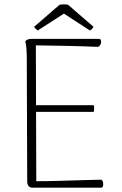

<svg xmlns="http://www.w3.org/2000/svg" viewBox="-20 -869 567 889"><path d="M130 0Q119 0 112.5 -7.5Q106 -15 106 -28L104 -592Q104 -622 102.5 -643Q101 -664 97 -678Q102 -684 109 -686.5Q116 -689 127 -689H438Q444 -689 446.5 -684Q449 -679 448 -672Q447 -665 443 -659.5Q439 -654 434 -652Q361 -655 291.5 -656.5Q222 -658 146 -659L148 -30Q198 -30 249 -31.5Q300 -33 350 -34.5Q400 -36 448 -37Q453 -36 455.5 -29.5Q458 -23 458 -16.5Q458 -10 456 -5Q454 0 447 0ZM139 -351V-382H414Q416 -374 416 -366.5Q416 -359 414 -351ZM295 -847 413 -745Q411 -741 406 -735.5Q401 -730 396 -728L276 -806L155 -728Q151 -730 145.5 -735.5Q140 -741 138 -745L256 -847Q262 -848 269 -848.5Q276 -849 282.5 -848.5Q289 -848 295 -847Z"/></svg>

Font: Arima ExtraLight
Style: Regular
Weight: 250
Designer: Joana Correia and Natanael Gama
Foundry: NDISCOVER
Version: Version 1.101;gftools[0.9.23]